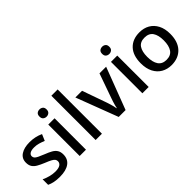

<svg xmlns="http://www.w3.org/2000/svg" viewBox="58 -1540 2330 2330"><g transform="rotate(-45 1222.5 -375.0)"><path d="M442 -153Q442 -73 384 -31.5Q326 10 222 10Q166 10 125 1.5Q84 -7 50 -23V-118Q86 -100 133.5 -87Q181 -74 225 -74Q284 -74 310.5 -92.5Q337 -111 337 -142Q337 -160 327 -174.5Q317 -189 289.5 -204Q262 -219 209 -240Q158 -261 122 -281.5Q86 -302 67.5 -330.5Q49 -359 49 -404Q49 -475 105.5 -512Q162 -549 255 -549Q305 -549 348.5 -539.5Q392 -530 433 -511L398 -429Q362 -444 325.5 -454.5Q289 -465 250 -465Q203 -465 178.5 -450Q154 -435 154 -409Q154 -390 165.5 -376.5Q177 -363 205.5 -349Q234 -335 284 -315Q334 -296 369.5 -276Q405 -256 423.5 -227Q442 -198 442 -153Z M676 -539V0H568V-539ZM623 -745Q647 -745 665.5 -730.5Q684 -716 684 -683Q684 -651 665.5 -636Q647 -621 623 -621Q597 -621 579 -636Q561 -651 561 -683Q561 -716 579 -730.5Q597 -745 623 -745Z M950 0H842V-760H950Z M1238 0 1033 -539H1148L1259 -225Q1266 -204 1273.5 -179.5Q1281 -155 1286.5 -132.5Q1292 -110 1294 -93H1298Q1301 -110 1307 -133Q1313 -156 1321 -180.5Q1329 -205 1336 -225L1447 -539H1561L1356 0Z M1752 -539V0H1644V-539ZM1699 -745Q1723 -745 1741.5 -730.5Q1760 -716 1760 -683Q1760 -651 1741.5 -636Q1723 -621 1699 -621Q1673 -621 1655 -636Q1637 -651 1637 -683Q1637 -716 1655 -730.5Q1673 -745 1699 -745Z M2394 -271Q2394 -137 2325 -63.5Q2256 10 2138 10Q2066 10 2009 -22.5Q1952 -55 1919.5 -118Q1887 -181 1887 -271Q1887 -405 1955 -477Q2023 -549 2141 -549Q2216 -549 2272.5 -516.5Q2329 -484 2361.5 -422Q2394 -360 2394 -271ZM1998 -271Q1998 -180 2032 -129.5Q2066 -79 2140 -79Q2214 -79 2248 -129.5Q2282 -180 2282 -271Q2282 -361 2248 -410.5Q2214 -460 2139 -460Q2065 -460 2031.5 -410.5Q1998 -361 1998 -271Z"/></g></svg>

Font: Noto Sans Kawi Medium
Style: Regular
Weight: 500
Designer: Fadhl Haqq
Version: Version 1.000